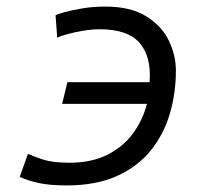

<svg xmlns="http://www.w3.org/2000/svg" viewBox="-20 -551 600 584"><path d="M182 13Q131 13 97 5.5Q63 -2 40 -13L65 -83Q82 -75 111.5 -65.5Q141 -56 191 -56Q258 -56 306 -80Q354 -104 384 -144.5Q414 -185 427 -235H169L185 -301H435Q441 -378 405 -420Q369 -462 283 -462Q260 -462 233 -457.5Q206 -453 184.5 -447Q163 -441 154 -436L149 -505Q155 -508 176.5 -514Q198 -520 230.5 -525.5Q263 -531 300 -531Q377 -531 424.5 -501.5Q472 -472 493.5 -427.5Q515 -383 515 -336Q515 -269 497 -206.5Q479 -144 439.5 -94.5Q400 -45 336.5 -16Q273 13 182 13Z"/></svg>

Font: Ubuntu Sans Mono
Style: Italic
Weight: 400
Italic angle: -13.5°
Monospace: yes
Designer: Dalton Maag Ltd
Foundry: Dalton Maag Ltd
Version: Version 1.006